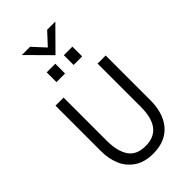

<svg xmlns="http://www.w3.org/2000/svg" viewBox="-329 -1222 1334 1334"><g transform="rotate(-45 338.0 -555.0)"><path d="M337 10Q253 10 198 -26.5Q141 -65.5 116.2 -126.5Q91.5 -187.5 91.5 -259V-706.5H171V-281.5Q171 -181 209 -123Q247 -65 337 -65Q505 -65 505 -281.5V-706.5H584.5V-264Q584.5 -208 570.2 -158.2Q556 -108.5 526 -70.8Q496 -33 449 -11.5Q402 10 337 10ZM296.5 -817.5H212V-913.5H296.5ZM464.5 -817.5H380.5V-913.5H464.5ZM339.5 -954.5 175 -1120.5H256L339.5 -1030L423.5 -1120.5H504Z"/></g></svg>

Font: Acari Sans
Style: Regular
Weight: 400
Designer: Alfredo Marco Pradil and Stefan Peev (font) & Cristiano Sobral (main changes)
Foundry: Alfredo Marco Pradil and Stefan Peev (font) & Cristiano Sobral (main changes)
Version: Version 1.063; ttfautohint (v1.8.3)